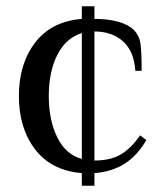

<svg xmlns="http://www.w3.org/2000/svg" viewBox="-20 -540 523 610"><path d="M40 -235Q40 -337 91.5 -404.5Q143 -472 240 -480V-520H280V-480Q323 -480 355.5 -471Q388 -462 405 -445Q422 -428 426 -403.5Q430 -379 430 -315H410Q406 -377 371 -408.5Q336 -440 280 -440V-30Q331 -30 364 -49.5Q397 -69 425 -110L445 -95Q415 -44 374.5 -19Q334 6 280 10V50H240V10Q143 2 91.5 -65.5Q40 -133 40 -235ZM135 -235Q135 -158 162 -103.5Q189 -49 240 -35V-435Q189 -419 162 -365.5Q135 -312 135 -235Z"/></svg>

Font: ZCOOL XiaoWei
Style: Regular
Weight: 400
Version: Version 1.000